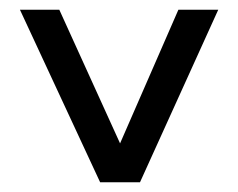

<svg xmlns="http://www.w3.org/2000/svg" viewBox="-20 -375 489 395"><path d="M429 -355 268 0H186L21 -355H102L227 -80L347 -355H429Z"/></svg>

Font: Googee
Style: Regular
Weight: 400
Designer: Peter Wiegel
Foundry: CATFonts Peter Wiegel
Version: 1.000